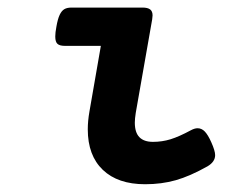

<svg xmlns="http://www.w3.org/2000/svg" viewBox="-20 -471 640 502"><path d="M378.9 -430.7Q378.9 -428.2 377.9 -420.4L335 -176.3Q332.5 -160.6 332.5 -150.4Q332.5 -124.5 344.5 -112.3Q356.4 -100.1 379.9 -100.1Q403.8 -100.1 426 -106.9Q448.2 -113.8 479 -130.4Q488.8 -135.7 496.6 -135.7Q507.3 -135.7 515.6 -127Q523.9 -118.2 532.2 -99.6Q542.5 -76.7 542.5 -65.4Q542.5 -47.9 522.5 -36.1Q476.6 -10.3 439.5 0.2Q402.3 10.7 359.4 10.7Q288.1 10.7 248.8 -26.9Q209.5 -64.5 209.5 -132.8Q209.5 -154.8 213.9 -179.7L243.7 -351.1H149.4Q136.2 -351.1 130.4 -356.2Q124.5 -361.3 124.5 -375.5Q124.5 -385.7 127.4 -400.9Q130.9 -421.4 136 -432.1Q141.1 -442.9 148.2 -447Q155.3 -451.2 167 -451.2H352.5Q366.2 -451.2 372.6 -446.3Q378.9 -441.4 378.9 -430.7Z"/></svg>

Font: Courier Prime
Style: Bold Italic
Weight: 700
Italic angle: -10°
Designer: Alan Dague-Greene
Foundry: Quote-Unquote Apps
Version: Version 3.018